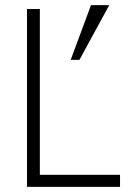

<svg xmlns="http://www.w3.org/2000/svg" viewBox="-20 -730 523 747"><path d="M289 -497H255L334 -710H405ZM447 -3H85V-695H135V-50H447Z"/></svg>

Font: LXGW 975 Gothic SC 200W
Style: Regular
Weight: 200
Version: Version 2.01;February 25, 2021